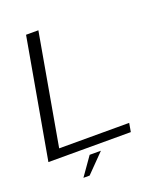

<svg xmlns="http://www.w3.org/2000/svg" viewBox="-149 -776 878 1018"><g transform="rotate(-20 290.0 -266.5)"><path d="M-1 0 118.5 -675H188L77.5 -49H472.5L464 0ZM144.9 141.9 217.7 38.5H281.2L179.9 141.9Z"/></g></svg>

Font: Anybody ExtraExpanded Light
Style: Italic
Weight: 300
Width: 8
Italic angle: -10°
Designer: Tyler Finck
Foundry: Etcetera Type Company
Version: Version 1.010; ttfautohint (v1.8.3) -l 8 -r 50 -G 200 -x 14 